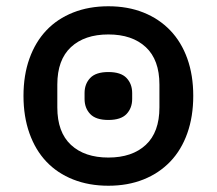

<svg xmlns="http://www.w3.org/2000/svg" viewBox="-20 -581 692 613"><path d="M326 -198Q286 -198 268 -217Q250 -236 250 -265V-284Q250 -313 268 -332Q286 -351 326 -351Q366 -351 384 -332Q402 -313 402 -284V-265Q402 -236 384 -217Q366 -198 326 -198ZM326 -78Q402 -78 445.5 -118.5Q489 -159 489 -238V-311Q489 -390 445.5 -430.5Q402 -471 326 -471Q250 -471 206.5 -430.5Q163 -390 163 -311V-238Q163 -159 206.5 -118.5Q250 -78 326 -78ZM326 12Q264 12 213.5 -8Q163 -28 128 -65Q93 -102 74 -155.5Q55 -209 55 -275Q55 -341 74 -394Q93 -447 128 -484Q163 -521 213.5 -541Q264 -561 326 -561Q388 -561 438 -541Q488 -521 523.5 -484Q559 -447 578 -394Q597 -341 597 -275Q597 -209 578 -155.5Q559 -102 523.5 -65Q488 -28 438 -8Q388 12 326 12Z"/></svg>

Font: IBM Plex Sans Thai Medium
Style: Regular
Weight: 500
Designer: Mike Abbink, Paul van der Laan, Pieter van Rosmalen, Ben Mitchell, Mark Frömberg
Foundry: Bold Monday
Version: Version 1.1